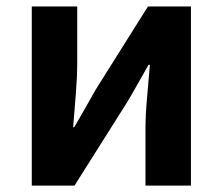

<svg xmlns="http://www.w3.org/2000/svg" viewBox="-20 -580 696 600"><path d="M79.3 0V-559.8H221.3V-383.2Q221.3 -340.9 217.1 -287.8Q212.9 -234.6 208.5 -182.4H212Q226.6 -208.2 246.2 -241.8Q265.7 -275.5 279.4 -300.5L442.4 -559.8H576.7V0H434.6V-176.4Q434.6 -218.8 439.3 -272Q444 -325.2 448.4 -377.4H444.2Q429.7 -352.4 410.4 -317.9Q391.2 -283.5 376.5 -259.3L212.8 0Z"/></svg>

Font: Noto Sans TC
Style: Regular
Weight: 100
Designer: Ryoko NISHIZUKA 西塚涼子 (kana, bopomofo & ideographs); Paul D. Hunt (Latin, Greek & Cyrillic); Sandoll Communications 산돌커뮤니
Foundry: Adobe
Version: Version 2.004;hotconv 1.0.118;makeotfexe 2.5.65603